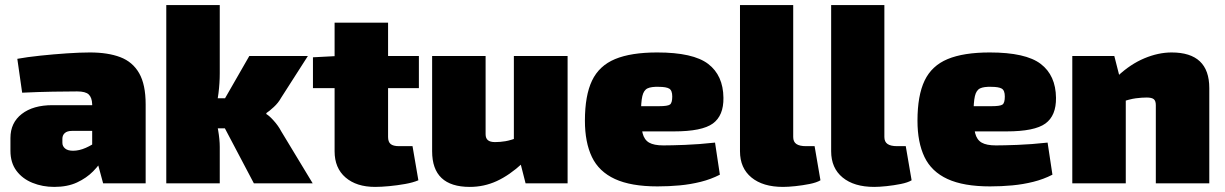

<svg xmlns="http://www.w3.org/2000/svg" viewBox="-20 -720 4809 754"><path d="M333 -514Q404 -514 452.5 -495.5Q501 -477 526.5 -432.5Q552 -388 552 -310V0H385L356 -107L342 -127V-311Q341 -337 328.5 -349Q316 -361 283 -361Q244 -361 187.5 -360Q131 -359 67 -356L48 -489Q86 -496 138.5 -501.5Q191 -507 243 -510.5Q295 -514 333 -514ZM471 -307 470 -206H263Q244 -206 234.5 -197.5Q225 -189 225 -175V-159Q225 -146 235.5 -137Q246 -128 267 -128Q291 -128 317 -139.5Q343 -151 367 -169Q391 -187 408 -206V-142Q401 -125 386 -99Q371 -73 345.5 -47Q320 -21 282.5 -3.5Q245 14 193 14Q147 14 107.5 -2Q68 -18 44.5 -49.5Q21 -81 21 -128V-178Q21 -238 65.5 -272.5Q110 -307 186 -307Z M1189 -500 1084 -336Q1073 -316 1055 -299.5Q1037 -283 1026 -276V-272Q1037 -266 1055 -246Q1073 -226 1084 -205L1208 0H977L831 -277L959 -500ZM843 -700V-432Q843 -394 838 -354Q833 -314 822 -279Q830 -247 836.5 -209.5Q843 -172 843 -143V0H633V-700ZM898 -334V-216H781V-334Z M1504 -631V-182Q1504 -163 1514 -154.5Q1524 -146 1547 -146H1600L1623 -12Q1602 -3 1571 2.5Q1540 8 1508.5 11Q1477 14 1453 14Q1380 14 1337 -23Q1294 -60 1294 -126V-631ZM1625 -500V-374H1209V-495L1305 -500Z M1887 -500V-193Q1887 -177 1896 -169.5Q1905 -162 1924 -162Q1944 -162 1965 -165.5Q1986 -169 2020 -182L2032 -79Q1981 -32 1931 -9Q1881 14 1825 14Q1677 14 1677 -126V-500ZM2209 -500V0H2044L2018 -102L1998 -114V-500Z M2561 -514Q2702 -514 2761 -469Q2820 -424 2821 -336Q2822 -266 2779.5 -235Q2737 -204 2627 -204H2358V-303H2568Q2602 -303 2611 -309.5Q2620 -316 2620 -341Q2620 -365 2608 -372Q2596 -379 2567 -379Q2538 -380 2523 -373Q2508 -366 2502.5 -342.5Q2497 -319 2497 -269Q2497 -223 2503.5 -197Q2510 -171 2529 -160Q2548 -149 2585 -149Q2615 -149 2669.5 -151Q2724 -153 2788 -160L2807 -34Q2772 -16 2732 -6Q2692 4 2649.5 8Q2607 12 2562 12Q2458 12 2395 -17Q2332 -46 2304.5 -103.5Q2277 -161 2277 -246Q2277 -345 2305 -403.5Q2333 -462 2395.5 -488Q2458 -514 2561 -514Z M3095 -700V-182Q3095 -163 3107.5 -154.5Q3120 -146 3145 -146H3179L3202 -12Q3187 -3 3159.5 2.5Q3132 8 3103.5 11Q3075 14 3055 14Q2976 14 2931 -23Q2886 -60 2886 -126V-700Z M3453 -700V-182Q3453 -163 3465.5 -154.5Q3478 -146 3503 -146H3537L3560 -12Q3545 -3 3517.5 2.5Q3490 8 3461.5 11Q3433 14 3413 14Q3334 14 3289 -23Q3244 -60 3244 -126V-700Z M3867 -514Q4008 -514 4067 -469Q4126 -424 4127 -336Q4128 -266 4085.5 -235Q4043 -204 3933 -204H3664V-303H3874Q3908 -303 3917 -309.5Q3926 -316 3926 -341Q3926 -365 3914 -372Q3902 -379 3873 -379Q3844 -380 3829 -373Q3814 -366 3808.5 -342.5Q3803 -319 3803 -269Q3803 -223 3809.5 -197Q3816 -171 3835 -160Q3854 -149 3891 -149Q3921 -149 3975.5 -151Q4030 -153 4094 -160L4113 -34Q4078 -16 4038 -6Q3998 4 3955.5 8Q3913 12 3868 12Q3764 12 3701 -17Q3638 -46 3610.5 -103.5Q3583 -161 3583 -246Q3583 -345 3611 -403.5Q3639 -462 3701.5 -488Q3764 -514 3867 -514Z M4581 -514Q4729 -514 4729 -374V0H4519V-307Q4519 -324 4511 -330.5Q4503 -337 4483 -337Q4464 -337 4440.5 -334Q4417 -331 4379 -318L4369 -421Q4419 -468 4474 -491Q4529 -514 4581 -514ZM4356 -500 4382 -398 4401 -386V0H4191V-500Z"/></svg>

Font: Exo 2 Black
Style: Regular
Weight: 900
Designer: Natanael Gama
Foundry: Natanael Gama
Version: Version 2.010